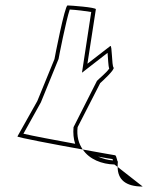

<svg xmlns="http://www.w3.org/2000/svg" viewBox="-20 -723 573 705"><path d="M44 -222C41 -219 178 -193 284 -174C269 -195 261 -223 265 -256L348 -418C355 -424 403 -468 397 -475C390 -482 392 -560 385 -554L301 -489L332 -689C333 -696 239 -703 228 -703C218 -703 181 -513 180 -506L117 -352ZM66 -232 130 -347 194 -504 195 -506C196 -514 223 -650 236 -688C258 -687 298 -682 315 -679L281 -456L375 -529C377 -509 377 -483 381 -471C369 -454 342 -433 336 -426L251 -258L250 -256C248 -234 250 -213 256 -195C180 -209 100 -224 66 -232ZM284 -174C308 -138 354 -120 400 -119L412 -110C412 -117 412 -124 413 -132C411 -121 409 -153 402 -153C402 -153 349 -162 284 -174ZM340 -148C366 -143 385 -140 393 -139C394 -138 394 -136 395 -134C375 -135 356 -141 340 -148ZM412 -110C412 -64 441 -38 504 -38Z"/></svg>

Font: Ampere
Style: OuLnIta
Weight: 400
Version: Version 1